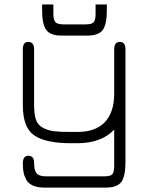

<svg xmlns="http://www.w3.org/2000/svg" viewBox="-20 -646 659 866"><path d="M461.9 -599.6Q461.9 -536.1 443.4 -510.7Q424.8 -485.4 373 -485.4H258.8Q207 -485.4 188.5 -511.2Q169.9 -537.1 169.9 -599.6V-626H220.7V-584Q220.7 -555.7 230 -545.9Q239.3 -536.1 266.6 -536.1H366.2Q393.6 -536.1 402.3 -545.4Q411.1 -554.7 411.1 -584V-626H461.9ZM545.9 85Q545.9 148.4 527.3 174.3Q508.8 200.2 457 200.2H180.7Q149.4 200.2 128.4 190.9Q107.4 181.6 98.1 164.1Q88.9 146.5 85.9 129.9Q83 113.3 83 90.8Q83 56.6 108.4 56.6Q133.8 56.6 133.8 88.9Q133.8 123 145.5 136.2Q157.2 149.4 187.5 149.4H450.2Q478.5 149.4 486.8 139.6Q495.1 129.9 495.1 100.6V-61.5Q437.5 0 328.1 0H299.8Q187.5 0 135.3 -34.7Q83 -69.3 83 -171.9V-423.8Q83 -457 107.4 -457Q133.8 -457 133.8 -423.8V-172.9Q133.8 -130.9 142.1 -106.4Q150.4 -82 173.3 -69.8Q196.3 -57.6 223.1 -54.2Q250 -50.8 299.8 -50.8H328.1Q411.1 -50.8 453.1 -95.2Q495.1 -139.6 495.1 -224.6V-423.8Q495.1 -457 520.5 -457Q545.9 -457 545.9 -423.8Z"/></svg>

Font: Jura
Style: Book
Weight: 400
Version: Version 2.3